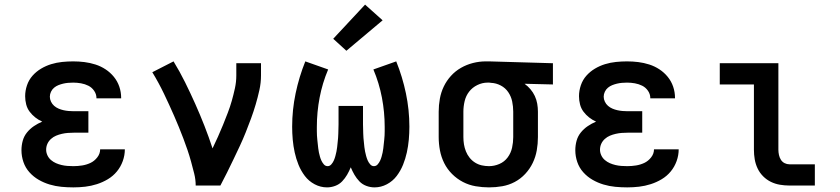

<svg xmlns="http://www.w3.org/2000/svg" viewBox="-20 -804 3640 832"><path d="M298 8Q272 8 246 5.5Q220 3 195 -4.5Q170 -12 147.5 -25Q125 -38 107.5 -57.5Q90 -77 81.5 -102Q73 -127 73 -153Q73 -174 78.5 -194Q84 -214 97 -230Q110 -246 127 -257.5Q144 -269 163 -277Q147 -284 133 -295Q119 -306 108.5 -320Q98 -334 93.5 -351.5Q89 -369 89 -387Q89 -411 97 -434.5Q105 -458 121 -476Q137 -494 158 -506.5Q179 -519 202 -526Q225 -533 249 -535.5Q273 -538 297 -538Q322 -538 346 -535Q370 -532 393.5 -524.5Q417 -517 437.5 -503.5Q458 -490 473.5 -471Q489 -452 497 -428.5Q505 -405 505 -380Q505 -380 505 -379.5Q505 -379 505 -378H398Q398 -378 398 -378.5Q398 -379 398 -379Q398 -396 388 -410.5Q378 -425 363 -432.5Q348 -440 331 -443Q314 -446 297 -446Q286 -446 275 -445Q264 -444 253.5 -441.5Q243 -439 233 -435Q223 -431 214.5 -424Q206 -417 201 -406.5Q196 -396 196 -385Q196 -385 196 -385Q196 -385 196 -385Q196 -374 201 -363.5Q206 -353 214.5 -345.5Q223 -338 233.5 -333.5Q244 -329 255 -326.5Q266 -324 277.5 -323Q289 -322 300 -322H363V-229H300Q287 -229 274 -228Q261 -227 248 -224Q235 -221 223 -216Q211 -211 201 -202Q191 -193 185.5 -181Q180 -169 180 -155Q180 -155 180 -155Q180 -155 180 -155Q180 -143 185.5 -131Q191 -119 201 -110.5Q211 -102 222.5 -97Q234 -92 246.5 -89Q259 -86 272 -85Q285 -84 298 -84Q317 -84 336 -87Q355 -90 372 -98Q389 -106 401.5 -122Q414 -138 414 -157H521Q521 -157 521 -157Q521 -157 521 -157Q521 -131 512 -106Q503 -81 486.5 -61Q470 -41 447.5 -27.5Q425 -14 400 -6Q375 2 349.5 5Q324 8 298 8Z M828 0Q828 -26 821.5 -52Q815 -78 808 -103.5Q801 -129 792.5 -154Q784 -179 774.5 -204Q765 -229 755 -253.5Q745 -278 734.5 -302Q724 -326 713 -350Q702 -374 690.5 -398Q679 -422 666.5 -445Q654 -468 640 -491L732 -538Q759 -494 782 -447.5Q805 -401 826 -354Q847 -307 866 -258.5Q885 -210 901 -161Q913 -186 924.5 -211.5Q936 -237 946.5 -263Q957 -289 967 -315Q977 -341 984.5 -367.5Q992 -394 998 -421.5Q1004 -449 1004 -477V-530H1111V-477Q1111 -445 1104 -413.5Q1097 -382 1088 -351.5Q1079 -321 1068 -291Q1057 -261 1045 -231Q1033 -201 1019.5 -172Q1006 -143 992 -114Q978 -85 964 -56.5Q950 -28 935 0Z M1397 8Q1369 8 1343.5 -5.5Q1318 -19 1301 -41.5Q1284 -64 1273.5 -90Q1263 -116 1257 -143.5Q1251 -171 1248.5 -199Q1246 -227 1246 -255Q1246 -328 1261 -399.5Q1276 -471 1303 -538L1402 -503Q1377 -444 1365 -381Q1353 -318 1353 -254Q1353 -245 1353 -235.5Q1353 -226 1353.5 -217Q1354 -208 1355 -198.5Q1356 -189 1357 -180Q1358 -171 1359 -161.5Q1360 -152 1362 -143Q1364 -134 1366.5 -125Q1369 -116 1373 -107.5Q1377 -99 1383.5 -91.5Q1390 -84 1400 -84Q1409 -84 1416 -92Q1423 -100 1427 -109.5Q1431 -119 1433.5 -128.5Q1436 -138 1438 -147.5Q1440 -157 1441 -166.5Q1442 -176 1443 -186Q1444 -196 1445 -206Q1446 -216 1446 -225.5Q1446 -235 1446.5 -245Q1447 -255 1447 -265V-345H1553V-265Q1553 -255 1553.5 -245Q1554 -235 1554 -225.5Q1554 -216 1555 -206Q1556 -196 1557 -186Q1558 -176 1559 -166.5Q1560 -157 1562 -147.5Q1564 -138 1566.5 -128.5Q1569 -119 1573 -109.5Q1577 -100 1584 -92Q1591 -84 1600 -84Q1610 -84 1616.5 -91.5Q1623 -99 1627 -107.5Q1631 -116 1633.5 -125Q1636 -134 1638 -143Q1640 -152 1641 -161.5Q1642 -171 1643 -180Q1644 -189 1645 -198.5Q1646 -208 1646.5 -217Q1647 -226 1647 -235.5Q1647 -245 1647 -254Q1647 -318 1635 -381Q1623 -444 1598 -503L1697 -538Q1724 -471 1739 -399.5Q1754 -328 1754 -255Q1754 -227 1751.5 -199Q1749 -171 1743 -143.5Q1737 -116 1726.5 -90Q1716 -64 1699 -41.5Q1682 -19 1656.5 -5.5Q1631 8 1603 8Q1585 8 1567.5 1.5Q1550 -5 1537.5 -18Q1525 -31 1516 -46.5Q1507 -62 1500 -79Q1493 -62 1484 -46.5Q1475 -31 1462.5 -18Q1450 -5 1432.5 1.5Q1415 8 1397 8ZM1481 -584 1424 -636 1562 -784 1638 -716Z M2099 8Q2070 8 2041 3Q2012 -2 1986 -15.5Q1960 -29 1939 -50Q1918 -71 1905 -97Q1892 -123 1886.5 -152Q1881 -181 1881 -210V-320Q1881 -348 1886 -376Q1891 -404 1903 -429Q1915 -454 1934 -475Q1953 -496 1977.5 -510Q2002 -524 2029.5 -531Q2057 -538 2085 -538Q2089 -538 2092.5 -538Q2096 -538 2100 -538L2376 -530V-438L2253 -441Q2267 -431 2278.5 -417.5Q2290 -404 2297.5 -388Q2305 -372 2308 -354.5Q2311 -337 2311 -320V-210Q2311 -181 2306 -152.5Q2301 -124 2288.5 -98Q2276 -72 2256 -50.5Q2236 -29 2210.5 -15.5Q2185 -2 2156.5 3Q2128 8 2099 8ZM2099 -84Q2122 -84 2144 -93.5Q2166 -103 2180 -122Q2194 -141 2199 -164Q2204 -187 2204 -210V-320Q2204 -342 2199.5 -364Q2195 -386 2182.5 -404.5Q2170 -423 2150 -433.5Q2130 -444 2108 -445L2100 -446Q2098 -446 2096.5 -446Q2095 -446 2093 -446Q2070 -446 2048.5 -435.5Q2027 -425 2013 -407Q1999 -389 1993.5 -366Q1988 -343 1988 -320V-210Q1988 -194 1990.5 -178.5Q1993 -163 1999 -148Q2005 -133 2015 -120.5Q2025 -108 2038.5 -99.5Q2052 -91 2067.5 -87.5Q2083 -84 2099 -84Z M2698 8Q2672 8 2646 5.5Q2620 3 2595 -4.5Q2570 -12 2547.5 -25Q2525 -38 2507.5 -57.5Q2490 -77 2481.5 -102Q2473 -127 2473 -153Q2473 -174 2478.5 -194Q2484 -214 2497 -230Q2510 -246 2527 -257.5Q2544 -269 2563 -277Q2547 -284 2533 -295Q2519 -306 2508.5 -320Q2498 -334 2493.5 -351.5Q2489 -369 2489 -387Q2489 -411 2497 -434.5Q2505 -458 2521 -476Q2537 -494 2558 -506.5Q2579 -519 2602 -526Q2625 -533 2649 -535.5Q2673 -538 2697 -538Q2722 -538 2746 -535Q2770 -532 2793.5 -524.5Q2817 -517 2837.5 -503.5Q2858 -490 2873.5 -471Q2889 -452 2897 -428.5Q2905 -405 2905 -380Q2905 -380 2905 -379.5Q2905 -379 2905 -378H2798Q2798 -378 2798 -378.5Q2798 -379 2798 -379Q2798 -396 2788 -410.5Q2778 -425 2763 -432.5Q2748 -440 2731 -443Q2714 -446 2697 -446Q2686 -446 2675 -445Q2664 -444 2653.5 -441.5Q2643 -439 2633 -435Q2623 -431 2614.5 -424Q2606 -417 2601 -406.5Q2596 -396 2596 -385Q2596 -385 2596 -385Q2596 -385 2596 -385Q2596 -374 2601 -363.5Q2606 -353 2614.5 -345.5Q2623 -338 2633.5 -333.5Q2644 -329 2655 -326.5Q2666 -324 2677.5 -323Q2689 -322 2700 -322H2763V-229H2700Q2687 -229 2674 -228Q2661 -227 2648 -224Q2635 -221 2623 -216Q2611 -211 2601 -202Q2591 -193 2585.5 -181Q2580 -169 2580 -155Q2580 -155 2580 -155Q2580 -155 2580 -155Q2580 -143 2585.5 -131Q2591 -119 2601 -110.5Q2611 -102 2622.5 -97Q2634 -92 2646.5 -89Q2659 -86 2672 -85Q2685 -84 2698 -84Q2717 -84 2736 -87Q2755 -90 2772 -98Q2789 -106 2801.5 -122Q2814 -138 2814 -157H2921Q2921 -157 2921 -157Q2921 -157 2921 -157Q2921 -131 2912 -106Q2903 -81 2886.5 -61Q2870 -41 2847.5 -27.5Q2825 -14 2800 -6Q2775 2 2749.5 5Q2724 8 2698 8Z M3401 0Q3380 0 3359.5 -3.5Q3339 -7 3320.5 -16Q3302 -25 3287 -40Q3272 -55 3263 -74Q3254 -93 3250.5 -113.5Q3247 -134 3247 -155V-438H3099V-530H3353V-155Q3353 -144 3355.5 -132.5Q3358 -121 3364 -111.5Q3370 -102 3380 -97Q3390 -92 3401 -92H3511V0Z"/></svg>

Font: Iosevka Curly Slab SmBdEx
Style: Regular
Weight: 600
Width: 7
Monospace: yes
Designer: Belleve Invis
Foundry: Belleve Invis
Version: Version 11.1.0; ttfautohint (v1.8.3)